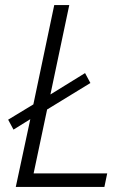

<svg xmlns="http://www.w3.org/2000/svg" viewBox="-20 -734 502 754"><path d="M42 0 99 -266 33 -225 12 -264 111 -324 193 -714H252L178 -363L314 -447L335 -408L165 -304L112 -53H401L390 0Z"/></svg>

Font: Noto Sans Display Light
Style: Italic
Weight: 300
Italic angle: -12°
Designer: Monotype Design Team
Foundry: Monotype Imaging Inc.
Version: Version 2.003